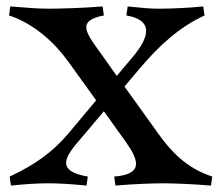

<svg xmlns="http://www.w3.org/2000/svg" viewBox="-20 -570 690 597"><path d="M10 -21 14 7C63 2 98 0 130 0C162 0 198 2 249 7L253 -21C173 -35 169 -65 216 -121L303 -224L371 -129C413 -70 425 -28 335 -21L339 7C398 2 455 0 487 0C519 0 575 2 636 7L640 -21C560 -47 512 -99 474 -152L367 -301L417 -360C474 -427 536 -485 616 -522L612 -550C563 -545 507 -543 475 -543C443 -543 428 -545 377 -550L373 -522C453 -508 450 -461 392 -392L343 -334L297 -399C251 -464 213 -505 303 -522L299 -550C240 -545 164 -543 132 -543C100 -543 73 -545 12 -550L8 -522C88 -496 153 -434 194 -376L279 -258L191 -153C145 -99 90 -58 10 -21Z"/></svg>

Font: Basteleur Moonlight
Style: Regular
Weight: 300
Designer: Keussel
Foundry: Keussel Studio
Version: Version 1.300;Glyphs 3.2 (3192)